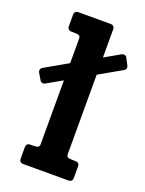

<svg xmlns="http://www.w3.org/2000/svg" viewBox="-136 -778 638 845"><g transform="rotate(20 183.0 -355.5)"><path d="M312 -18.6Q312 -10.3 307.4 -5.1Q302.7 0 293 0H82Q63 0 63 -19V-71.8Q63 -80.6 67.4 -85.7Q71.8 -90.8 82 -90.8H90.3Q110.8 -90.8 117.4 -94.2Q124 -97.7 124 -108.9V-407.2L51.8 -366.2Q45.4 -362.3 38.6 -363.8Q31.7 -365.2 26.9 -373L9.8 -401.9Q5.9 -408.7 8.1 -415.8Q10.3 -422.9 17.1 -426.8L124 -487.8V-602.1Q124 -613.3 117.4 -616.7Q110.8 -620.1 90.3 -620.1H82Q63 -620.1 63 -639.2V-691.9Q63 -710.9 82 -710.9H231.9Q251 -710.9 251 -691.9V-560.5L321.8 -601.1Q329.6 -605.5 336.4 -604.2Q343.3 -603 347.2 -596.2L362.8 -566.9Q372.1 -549.3 357.9 -541L251 -480V-108.9Q251 -97.7 257.3 -94.2Q263.7 -90.8 284.7 -90.8H293Q312 -90.8 312 -71.8Z"/></g></svg>

Font: New Telegraph
Style: Bold
Weight: 700
Designer: Frank Baranowski
Foundry: Frank Baranowski
Version: Version 3.001